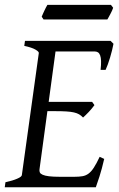

<svg xmlns="http://www.w3.org/2000/svg" viewBox="-20 -787 502 807"><path d="M418 -119.1Q408.2 -76.7 398.2 -45.4Q388.2 -14.2 382.8 0H0L2.9 -21Q33.7 -27.8 52.2 -35.9Q70.8 -43.9 71.8 -50.8L143.1 -564Q144 -569.8 128.9 -578.6Q113.8 -587.4 82 -594.2L85 -615.2H444.8L457 -603Q454.6 -590.3 450.9 -575.2Q447.3 -560.1 442.6 -544.9Q438 -529.8 433.1 -516.1Q428.2 -502.4 423.8 -493.2H402.8Q405.3 -515.6 404.8 -530.5Q404.3 -545.4 400.9 -554.4Q397.5 -563.5 391.6 -567.1Q385.7 -570.8 377 -570.8H213.4L184.6 -358.9H367.2L377 -345.2Q372.1 -338.4 366 -331.1Q359.9 -323.7 353.3 -316.7Q346.7 -309.6 340.3 -303.5Q334 -297.4 329.1 -293Q321.3 -301.3 312.5 -306.4Q303.7 -311.5 290.8 -314.5Q277.8 -317.4 259 -318.6Q240.2 -319.8 212.9 -319.8H179.2L146 -75.2Q145 -67.9 147.5 -62.3Q149.9 -56.6 159.2 -52.5Q168.5 -48.3 186 -46.1Q203.6 -43.9 232.9 -43.9H292Q312.5 -43.9 326.7 -46.4Q340.8 -48.8 352.3 -57.4Q363.8 -65.9 374.5 -82.5Q385.3 -99.1 398.9 -127.9ZM455.6 -754.4Q454.1 -749 450.9 -742.2Q447.8 -735.4 444.1 -728.5Q440.4 -721.7 437 -715.3Q433.6 -709 431.2 -705.1H163.1L155.3 -716.8Q157.2 -721.7 160.2 -728.3Q163.1 -734.9 166.3 -741.7Q169.4 -748.5 172.9 -755.1Q176.3 -761.7 179.2 -766.6H446.3Z"/></svg>

Font: Gentium Plus
Style: Italic
Weight: 400
Italic angle: -8°
Designer: J. Victor Gaultney, Annie Olsen, Iska Routamaa
Foundry: SIL International
Version: Version 1.510